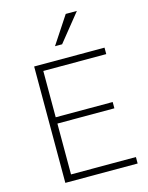

<svg xmlns="http://www.w3.org/2000/svg" viewBox="-138 -1038 867 1122"><g transform="rotate(-15 295.5 -476.5)"><path d="M114.3 0V-704.1H540V-665H159.2V-384.8H503.9V-346.7H159.2V-39.1H551.8V0ZM262.7 -787.1 372.1 -953.1H439.5L305.7 -787.1Z"/></g></svg>

Font: Gothic A1 ExtraLight
Style: Regular
Weight: 275
Designer: HanYang I&C Co.,Ltd.
Foundry: HanYang I&C Co.,Ltd.
Version: Version 2.50